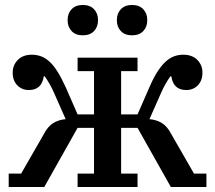

<svg xmlns="http://www.w3.org/2000/svg" viewBox="-20 -752 865 772"><path d="M15 -54H65L157 -214Q172 -243 193 -256.5Q214 -270 244 -273L198 -377Q189 -398 178.5 -416Q168 -434 160 -445H156Q148 -390 96 -390Q68 -390 49.5 -409Q31 -428 31 -460Q31 -490 51.5 -511Q72 -532 108 -532Q127 -532 144 -526Q161 -520 177.5 -505.5Q194 -491 210 -466Q226 -441 243 -404L292 -292H358V-466H292V-520H533V-466H467V-292H533L582 -404Q598 -441 614.5 -466Q631 -491 647.5 -505.5Q664 -520 681 -526Q698 -532 717 -532Q753 -532 773.5 -511Q794 -490 794 -460Q794 -428 775.5 -409Q757 -390 729 -390Q677 -390 669 -445H665Q657 -434 646.5 -416Q636 -398 627 -377L581 -273Q611 -270 632 -256.5Q653 -243 668 -214L760 -54H810V0H667L533 -238H467V-54H533V0H292V-54H358V-238H292L158 0H15ZM313 -610Q284 -610 268 -627Q252 -644 252 -669V-673Q252 -698 268 -715Q284 -732 313 -732Q342 -732 358 -715Q374 -698 374 -673V-669Q374 -644 358 -627Q342 -610 313 -610ZM511 -610Q482 -610 466 -627Q450 -644 450 -669V-673Q450 -698 466 -715Q482 -732 511 -732Q540 -732 556 -715Q572 -698 572 -673V-669Q572 -644 556 -627Q540 -610 511 -610Z"/></svg>

Font: IBM Plex Serif Medium
Style: Regular
Weight: 500
Designer: Mike Abbink, Paul van der Laan, Pieter van Rosmalen
Foundry: Bold Monday
Version: Version 2.5